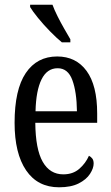

<svg xmlns="http://www.w3.org/2000/svg" viewBox="-20 -786 471 816"><path d="M231 10Q140 10 91 -62Q42 -134 42 -264Q42 -405 89.5 -475.5Q137 -546 223 -546Q303 -546 348 -484.5Q393 -423 393 -304V-264H130Q131 -152 161.5 -98.5Q192 -45 249 -45Q290 -45 317 -68.5Q344 -92 358 -124Q366 -120 372 -112.5Q378 -105 378 -91Q378 -71 362.5 -47Q347 -23 314.5 -6.5Q282 10 231 10ZM307 -313Q306 -395 287.5 -445.5Q269 -496 225 -496Q180 -496 156.5 -448.5Q133 -401 131 -313ZM243 -606Q221 -624 193 -652.5Q165 -681 141.5 -710Q118 -739 108 -756V-766H203Q211 -744 224.5 -717Q238 -690 253 -664Q268 -638 279 -619V-606Z"/></svg>

Font: Noto Serif Hebrew ExtraCondensed
Style: Regular
Weight: 400
Width: 2
Designer: Monotype Design Team
Foundry: Monotype Imaging Inc.
Version: Version 2.004; ttfautohint (v1.8.4.7-5d5b)